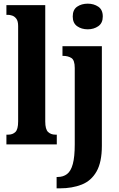

<svg xmlns="http://www.w3.org/2000/svg" viewBox="-20 -788 648 1048"><path d="M459 -628Q425 -628 401 -645Q377 -662 377 -698Q377 -735 401 -751.5Q425 -768 459 -768Q492 -768 516.5 -751.5Q541 -735 541 -698Q541 -662 516.5 -645Q492 -628 459 -628ZM289 240V178H295Q325 178 346 162Q367 146 377.5 107Q388 68 388 0V-417Q388 -460 369.5 -471.5Q351 -483 325 -483H321V-536H536V8Q536 97 507 148Q478 199 426 219.5Q374 240 307 240ZM15 0V-53H25Q49 -53 64 -67.5Q79 -82 79 -125V-646Q79 -673 69 -686Q59 -699 46 -703Q33 -707 25 -707H15V-760H227V-125Q227 -82 242.5 -67.5Q258 -53 282 -53H290V0Z"/></svg>

Font: Noto Serif ExtraCondensed ExtraBold
Style: Regular
Weight: 800
Width: 2
Designer: Monotype Design Team
Foundry: Monotype Imaging Inc.
Version: Version 2.013; ttfautohint (v1.8.4.7-5d5b)